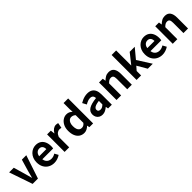

<svg xmlns="http://www.w3.org/2000/svg" viewBox="453 -2562 4340 4340"><g transform="rotate(-45 2623.0 -392.0)"><path d="M205.2 0 13.8 -559.8H162.2L243.3 -280.6Q255 -239.5 266.2 -196.7Q277.5 -153.9 288.9 -111.1H293.7Q305.4 -153.9 316.7 -196.7Q327.9 -239.5 338.6 -280.6L420.7 -559.8H562.2L375.3 0Z M890.4 13.8Q811.9 13.8 748.7 -21.2Q685.5 -56.1 648.4 -121.9Q611.2 -187.7 611.2 -279.9Q611.2 -348.1 632.8 -402.2Q654.4 -456.3 691.6 -494.8Q728.8 -533.2 775.5 -553.4Q822.3 -573.5 871.7 -573.5Q949.1 -573.5 1001 -539.3Q1052.9 -505.1 1079.4 -444.7Q1105.8 -384.4 1105.8 -306.4Q1105.8 -285.9 1103.9 -267.6Q1101.9 -249.4 1099.1 -238.4H753.7Q759.9 -192.8 781.2 -162.1Q802.4 -131.4 835.1 -115.5Q867.8 -99.6 909.6 -99.6Q943.6 -99.6 974 -109.4Q1004.3 -119.3 1035.1 -138.2L1084.6 -47.9Q1043.7 -19.8 993 -3Q942.4 13.8 890.4 13.8ZM751.4 -336.9H980.3Q980.3 -393.2 954.4 -426.7Q928.6 -460.2 874.1 -460.2Q845 -460.2 819.2 -446.4Q793.4 -432.6 775.4 -405.4Q757.4 -378.2 751.4 -336.9Z M1227.3 0V-559.8H1347L1358.4 -460.8H1361.2Q1391.9 -515.8 1434.2 -544.7Q1476.5 -573.5 1520.3 -573.5Q1543.7 -573.5 1558.4 -570.4Q1573.2 -567.2 1585.4 -561.8L1560.8 -435.2Q1545.4 -439.4 1532.5 -441.8Q1519.6 -444.2 1501.3 -444.2Q1469.4 -444.2 1433.7 -419.3Q1398 -394.4 1374 -333.6V0Z M1849.2 13.8Q1779.3 13.8 1727.6 -21.2Q1675.9 -56.2 1647.7 -122Q1619.5 -187.8 1619.5 -279.9Q1619.5 -371.2 1653.2 -436.8Q1686.9 -502.4 1740.7 -538Q1794.6 -573.5 1854.7 -573.5Q1902 -573.5 1934.3 -557.3Q1966.6 -541.1 1997.2 -513L1991.9 -601.1V-797.9H2138.7V0H2019L2007.7 -58.3H2004.2Q1973.5 -27.6 1933.4 -6.9Q1893.3 13.8 1849.2 13.8ZM1886.5 -107.4Q1916.9 -107.4 1942.3 -120.4Q1967.6 -133.5 1991.9 -164.8V-410.8Q1966.8 -434.2 1940.4 -443.7Q1914 -453.2 1887.1 -453.2Q1856.2 -453.2 1829.7 -433.4Q1803.1 -413.7 1786.9 -375.7Q1770.6 -337.8 1770.6 -281.5Q1770.6 -223.5 1784.3 -184.6Q1798 -145.7 1824.2 -126.6Q1850.4 -107.4 1886.5 -107.4Z M2433.4 13.8Q2383.9 13.8 2346.6 -7.9Q2309.4 -29.5 2288.8 -67.2Q2268.2 -105 2268.2 -152.6Q2268.2 -242.2 2344.9 -291.6Q2421.7 -341 2590.3 -359.4Q2589.2 -386.8 2580.1 -408.6Q2571 -430.4 2550.4 -442.9Q2529.8 -455.5 2495.1 -455.5Q2456.3 -455.5 2418.3 -440.5Q2380.3 -425.6 2341 -402.4L2288.7 -500.1Q2322.1 -520.7 2359.2 -537.1Q2396.3 -553.4 2437.3 -563.5Q2478.3 -573.5 2522.1 -573.5Q2593.4 -573.5 2641 -545.7Q2688.6 -517.8 2712.9 -463Q2737.1 -408.3 2737.1 -327V0H2617.4L2606.9 -59.9H2602.4Q2566.3 -28.4 2524 -7.3Q2481.8 13.8 2433.4 13.8ZM2481.7 -101.1Q2513.1 -101.1 2538.6 -115.4Q2564.1 -129.7 2590.3 -155.8V-268.4Q2522.4 -260.3 2482.2 -245.2Q2442 -230.1 2425.1 -209.7Q2408.1 -189.3 2408.1 -163.8Q2408.1 -130.8 2428.7 -116Q2449.3 -101.1 2481.7 -101.1Z M2887.3 0V-559.8H3007L3018.4 -485.9H3021.2Q3057.5 -522.2 3101.7 -547.9Q3145.9 -573.5 3203.2 -573.5Q3293.6 -573.5 3334.9 -514.3Q3376.2 -455 3376.2 -349.1V0H3229.5V-330.9Q3229.5 -396 3210.5 -421.9Q3191.5 -447.7 3150.1 -447.7Q3115.9 -447.7 3090.6 -431.9Q3065.3 -416 3034 -385.1V0Z M3528.3 0V-797.9H3672.7V-319.6H3677L3867.7 -559.8H4029L3837.2 -329.1L4046.5 0H3887.4L3751.4 -232.7L3672.7 -141.9V0Z M4347.4 13.8Q4268.9 13.8 4205.7 -21.2Q4142.5 -56.1 4105.4 -121.9Q4068.2 -187.7 4068.2 -279.9Q4068.2 -348.1 4089.8 -402.2Q4111.4 -456.3 4148.6 -494.8Q4185.8 -533.2 4232.5 -553.4Q4279.3 -573.5 4328.7 -573.5Q4406.1 -573.5 4458 -539.3Q4509.9 -505.1 4536.4 -444.7Q4562.8 -384.4 4562.8 -306.4Q4562.8 -285.9 4560.9 -267.6Q4558.9 -249.4 4556.1 -238.4H4210.7Q4216.9 -192.8 4238.2 -162.1Q4259.4 -131.4 4292.1 -115.5Q4324.8 -99.6 4366.6 -99.6Q4400.6 -99.6 4431 -109.4Q4461.3 -119.3 4492.1 -138.2L4541.6 -47.9Q4500.7 -19.8 4450 -3Q4399.4 13.8 4347.4 13.8ZM4208.4 -336.9H4437.3Q4437.3 -393.2 4411.4 -426.7Q4385.6 -460.2 4331.1 -460.2Q4302 -460.2 4276.2 -446.4Q4250.4 -432.6 4232.4 -405.4Q4214.4 -378.2 4208.4 -336.9Z M4684.3 0V-559.8H4804L4815.4 -485.9H4818.2Q4854.5 -522.2 4898.7 -547.9Q4942.9 -573.5 5000.2 -573.5Q5090.6 -573.5 5131.9 -514.3Q5173.2 -455 5173.2 -349.1V0H5026.5V-330.9Q5026.5 -396 5007.5 -421.9Q4988.5 -447.7 4947.1 -447.7Q4912.9 -447.7 4887.6 -431.9Q4862.3 -416 4831 -385.1V0Z"/></g></svg>

Font: Noto Sans TC
Style: Regular
Weight: 100
Designer: Ryoko NISHIZUKA 西塚涼子 (kana, bopomofo & ideographs); Paul D. Hunt (Latin, Greek & Cyrillic); Sandoll Communications 산돌커뮤니
Foundry: Adobe
Version: Version 2.004;hotconv 1.0.118;makeotfexe 2.5.65603